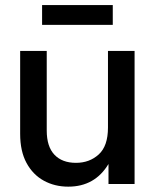

<svg xmlns="http://www.w3.org/2000/svg" viewBox="-20 -713 600 744"><path d="M244.6 10.3Q191.9 10.3 149.7 -12.9Q107.4 -36.1 82.8 -81.5Q58.1 -127 58.1 -194.3V-515.6H161.1V-207Q161.1 -145 190.9 -113.5Q220.7 -82 274.4 -82Q326.7 -82 362.5 -114.5Q398.4 -147 398.4 -218.8V-515.6H501.5V0H400.4V-77.6Q347.7 10.3 244.6 10.3ZM417 -693.4V-616.7H143.1V-693.4Z"/></svg>

Font: Inter Display Medium
Style: Regular
Weight: 500
Designer: Rasmus Andersson
Foundry: rsms
Version: Version 4.001;git-9221beed3